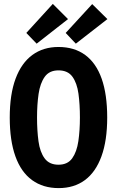

<svg xmlns="http://www.w3.org/2000/svg" viewBox="-20 -950 600 985"><path d="M281 15Q201 15 144.5 -26Q88 -67 59 -148Q30 -229 30 -347Q30 -466 60 -546.5Q90 -627 146 -668Q202 -709 280 -709Q361 -709 417 -668Q473 -627 501.5 -546.5Q530 -466 530 -347Q530 -229 500.5 -148Q471 -67 415.5 -26Q360 15 281 15ZM280 -105Q327 -105 350.5 -138Q374 -171 382 -226Q390 -281 390 -347Q390 -415 382.5 -469.5Q375 -524 351.5 -556.5Q328 -589 280 -589Q233 -589 209.5 -556Q186 -523 178 -468.5Q170 -414 170 -347Q170 -280 177.5 -225Q185 -170 209 -137.5Q233 -105 280 -105ZM168 -726 115 -781 251 -930 329 -852ZM369 -726 317 -781 453 -929 531 -852Z"/></svg>

Font: Ubuntu Sans Mono
Style: Bold
Weight: 700
Monospace: yes
Designer: Dalton Maag Ltd
Foundry: Dalton Maag Ltd
Version: Version 1.006